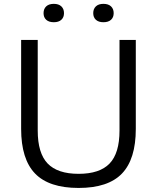

<svg xmlns="http://www.w3.org/2000/svg" viewBox="-20 -942 794 972"><path d="M378 9.5Q228 9.5 157.5 -63.5Q87 -136.5 87 -289.5V-740H171V-281Q171 -166.5 221.2 -114.2Q271.5 -62 378 -62Q484.5 -62 534.8 -114.2Q585 -166.5 585 -281V-740H667.5V-289.5Q667.5 -136.5 597.5 -63.5Q527.5 9.5 378 9.5ZM503.5 -829.5Q479 -829.5 465.5 -841.8Q452 -854 452 -875.5Q452 -897 465.5 -909.8Q479 -922.5 503.5 -922.5Q528.5 -922.5 542 -909.8Q555.5 -897 555.5 -875.5Q555.5 -854 542 -841.8Q528.5 -829.5 503.5 -829.5ZM252.5 -829.5Q227.5 -829.5 214 -841.8Q200.5 -854 200.5 -875.5Q200.5 -897 214 -909.8Q227.5 -922.5 252.5 -922.5Q277 -922.5 290.5 -909.8Q304 -897 304 -875.5Q304 -854 290.5 -841.8Q277 -829.5 252.5 -829.5Z"/></svg>

Font: Encode Sans SmExp
Style: Regular
Weight: 400
Width: 6
Designer: Multiple Designers
Foundry: Impallari Type
Version: Version 3.002; ttfautohint (v1.8.3) -l 8 -r 50 -G 200 -x 14 